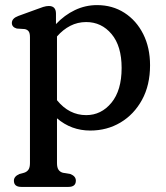

<svg xmlns="http://www.w3.org/2000/svg" viewBox="-20 -500 650 753"><path d="M199.5 -446.5V-405.5Q233 -441 274 -460.5Q315 -480 360.5 -480Q421 -480 468 -449.8Q515 -419.5 541.8 -366.2Q568.5 -313 568.5 -244Q568.5 -166 537 -108.5Q505.5 -51 452.5 -19.5Q399.5 12 334 12Q259.5 12 203.5 -36V139.5Q203.5 157 209.5 165.8Q215.5 174.5 226.5 177.5L256 182.5Q277.5 191 277.5 208.5Q277.5 233 248.5 233H63.5Q34.5 233 34.5 208.5Q34.5 192 56 182.5L74.5 177.5Q85.5 174 91.5 165.5Q97.5 157 97.5 139.5V-354Q97.5 -370.5 92.2 -377.2Q87 -384 77 -386L46 -388Q26.5 -393.5 26.5 -410Q26.5 -428 52 -437.5L123.5 -463.5Q137.5 -469 149.5 -472.8Q161.5 -476.5 171.5 -476.5Q199.5 -476.5 199.5 -446.5ZM318 -413.5Q284.5 -413.5 255.8 -398.8Q227 -384 203.5 -357V-107Q251 -48.5 318 -48.5Q377 -48.5 417 -97Q457 -145.5 457 -233.5Q457 -319.5 417.5 -366.5Q378 -413.5 318 -413.5Z"/></svg>

Font: Fraunces 9pt S100
Style: Regular
Weight: 400
Version: Version 1.000; ttfautohint (v1.8.3)